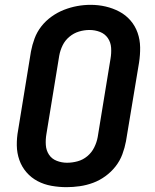

<svg xmlns="http://www.w3.org/2000/svg" viewBox="-20 -766 640 794"><path d="M255 8Q224 8 193 2.5Q162 -3 135.5 -17Q109 -31 89.5 -53.5Q70 -76 60 -104.5Q50 -133 49.5 -164.5Q49 -196 55 -228L108 -553Q113 -580 123 -607Q133 -634 151 -657Q169 -680 193.5 -697.5Q218 -715 245 -725.5Q272 -736 299.5 -741Q327 -746 355 -746Q387 -746 417 -739Q447 -732 473.5 -718Q500 -704 519.5 -681.5Q539 -659 549 -630.5Q559 -602 559.5 -570.5Q560 -539 555 -507L501 -182Q496 -155 486 -128Q476 -101 458 -78Q440 -55 416 -37.5Q392 -20 365 -10Q338 0 310 4Q282 8 255 8ZM257 -93Q279 -93 301 -99Q323 -105 341 -120Q359 -135 369.5 -156Q380 -177 384 -199L437 -523Q441 -546 439.5 -568.5Q438 -591 426 -608.5Q414 -626 393.5 -634Q373 -642 350 -642Q328 -642 306.5 -635.5Q285 -629 267 -614Q249 -599 239 -578.5Q229 -558 225 -536L172 -212Q168 -189 169.5 -166.5Q171 -144 182.5 -126.5Q194 -109 214.5 -101Q235 -93 257 -93Z"/></svg>

Font: Iosevka Curly Extended
Style: Bold Italic
Weight: 700
Width: 7
Italic angle: -9°
Monospace: yes
Designer: Belleve Invis
Foundry: Belleve Invis
Version: Version 11.1.0; ttfautohint (v1.8.3)